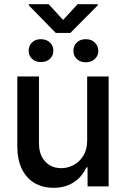

<svg xmlns="http://www.w3.org/2000/svg" viewBox="-20 -899 607 926"><path d="M400.4 -530.3H503.9V0H402.3V-91.8H396.5Q377.4 -47.4 336.4 -20.3Q295.4 6.8 238.3 6.8Q186.5 6.8 147 -16.1Q107.4 -39.1 85.4 -84Q63.5 -128.9 63.5 -193.4V-530.3H168V-206.1Q168 -170.4 181.6 -143.6Q195.3 -116.7 219.5 -102.3Q243.7 -87.9 275.4 -87.9Q305.7 -87.9 334.5 -102.8Q363.3 -117.7 381.8 -147.7Q400.4 -177.7 400.4 -220.7ZM176.8 -710Q204.1 -710 220.7 -694.1Q237.3 -678.2 237.3 -654.3Q237.3 -630.9 220.7 -615.2Q204.1 -599.6 176.8 -599.6Q150.4 -599.6 134.3 -615.2Q118.2 -630.9 118.2 -654.3Q118.2 -677.7 134 -693.8Q149.9 -710 176.8 -710ZM393.6 -710Q420.9 -710 437.5 -693.6Q454.1 -677.2 454.1 -653.3Q454.1 -630.4 437.3 -614.5Q420.4 -598.6 393.6 -598.6Q366.7 -598.6 350.3 -614.5Q334 -630.4 334 -653.3Q334 -677.7 350.1 -693.8Q366.2 -710 393.6 -710ZM284.2 -802.7 354.5 -878.9H451.2V-873L319.3 -740.2H249L119.1 -873V-878.9H214.8Z"/></svg>

Font: Pretendard GOV Medium
Style: Regular
Weight: 500
Designer: Base glyphs from Inter by Rasmus Andersson; Hangeul glyphs from Noto Sans CJK(Source Han Sans) by Jang Soo-young and Kan
Foundry: Kil Hyung-jin
Version: Version 1.309